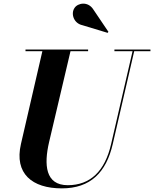

<svg xmlns="http://www.w3.org/2000/svg" viewBox="-20 -1023 849 1058"><path d="M434.5 -884 573 -842 577.5 -847.5 494.5 -970.5C465 -1017.5 408.5 -1007 390.5 -979C369 -947 386.5 -894 434.5 -884ZM120.5 -750V-741H213.5L95.5 -230C57.5 -66 157.5 15 320.5 15C478.5 15 565.5 -73 601.5 -230L719.5 -741H809V-750H610.5V-741H710.5L592.5 -230C558 -78.5 476.5 -2.5 353.5 -2.5C229.5 -2.5 221.5 -115 250.5 -240L368.5 -741H465.5V-750Z"/></svg>

Font: Bodoni* 24pt
Style: Bold Italic
Weight: 700
Italic angle: -13°
Version: Version 2.3